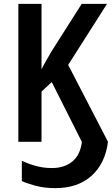

<svg xmlns="http://www.w3.org/2000/svg" viewBox="-20 -734 579 994"><path d="M266 240Q209 240 161.5 227Q114 214 93 203V98Q123 113 163.5 124.5Q204 136 249 136Q312 136 353.5 103Q395 70 404 1L248 -309L195 -260V0H75V-714H195V-375Q206 -398 220 -421.5Q234 -445 248 -470L403 -714H534L333 -398L539 0Q525 112 454 176Q383 240 266 240Z"/></svg>

Font: Noto Sans Condensed SemiBold
Style: Regular
Weight: 600
Width: 3
Designer: Monotype Design Team
Foundry: Monotype Imaging Inc.
Version: Version 2.013; ttfautohint (v1.8.4.7-5d5b)